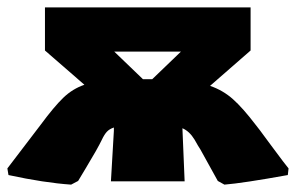

<svg xmlns="http://www.w3.org/2000/svg" viewBox="-32 -492 803 521"><path d="M704 -97Q744 -43 751 -35L749 -17Q627 5 577 9L559 -1L512 -86Q506 -95 496 -113Q482 -136 463 -144L469 0H269L277 -137V-146Q265 -142 258 -134.5Q251 -127 244 -112Q233 -89 201 -36L180 -1L161 9Q88 4 -9 -17L-12 -35L78 -153Q115 -203 140 -227Q165 -251 197 -262L90 -355V-472H648V-355L538 -259Q573 -247 600 -223Q627 -199 662 -153Q674 -138 684 -124Q694 -110 704 -97ZM356 -277H360H381L459 -352H278Z"/></svg>

Font: Luna Sans Black
Style: Regular
Weight: 900
Designer: Juan Pablo del Peral
Foundry: Huerta Tipografica
Version: Version 2.001; ttfautohint (v1.5)